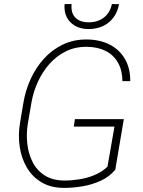

<svg xmlns="http://www.w3.org/2000/svg" viewBox="-20 -915 705 945"><path d="M589.4 -328.6 547.4 -79.6Q518.6 -44.9 475.8 -25.4Q433.1 -5.9 386 2Q338.9 9.8 296.4 9.8Q230 9.8 184.1 -17.8Q138.2 -45.4 111.6 -91.3Q85 -137.2 76.9 -193.4Q68.8 -249.5 78.1 -307.6L95.7 -412.1Q106 -471.7 131.3 -527.1Q156.7 -582.5 196.3 -626.2Q235.8 -669.9 289.1 -695.6Q342.3 -721.2 407.7 -720.7Q471.2 -720.2 519.3 -695.8Q567.4 -671.4 594.5 -625.5Q621.6 -579.6 621.1 -515.6H582.5Q582 -569.3 560.5 -606.9Q539.1 -644.5 500 -664.3Q460.9 -684.1 407.2 -684.6Q349.6 -685.1 303.7 -662.1Q257.8 -639.2 223.4 -600.3Q189 -561.5 166.7 -512.9Q144.5 -464.4 135.3 -413.1L117.2 -307.6Q108.9 -258.3 114.3 -208.5Q119.6 -158.7 140.4 -117.7Q161.1 -76.7 199.7 -51.8Q238.3 -26.9 296.9 -26.4Q332.5 -26.4 371.3 -32.5Q410.2 -38.6 445.8 -53.7Q481.4 -68.8 508.8 -94.2L543.5 -292H343.3L348.6 -328.6ZM530.8 -895 565.9 -894.5Q559.1 -856.4 538.6 -828.9Q518.1 -801.3 486.6 -786.6Q455.1 -772 416.5 -772Q360.4 -772 326.9 -805.2Q293.5 -838.4 297.9 -895H332.5Q328.1 -851.6 350.8 -828.4Q373.5 -805.2 416.5 -805.2Q460.9 -805.2 491.2 -828.6Q521.5 -852.1 530.8 -895Z"/></svg>

Font: Roboto ExtraLight
Style: Italic
Weight: 250
Designer: Christian Robertson
Foundry: Google
Version: Version 3.009; 2024